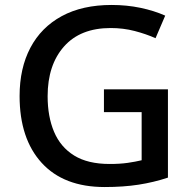

<svg xmlns="http://www.w3.org/2000/svg" viewBox="-20 -744 770 774"><path d="M399 -384H657V-28Q600 -9 538.5 0.5Q477 10 402 10Q237 10 148 -87.5Q59 -185 59 -357Q59 -469 102.5 -551.5Q146 -634 229 -679Q312 -724 430 -724Q491 -724 546 -712.5Q601 -701 646 -681L607 -590Q569 -607 523 -619Q477 -631 426 -631Q304 -631 238 -556.5Q172 -482 172 -356Q172 -274 198 -212.5Q224 -151 279 -117Q334 -83 422 -83Q464 -83 495 -87.5Q526 -92 551 -98V-292H399Z"/></svg>

Font: Noto Sans Thai Looped Medium
Style: Regular
Weight: 500
Designer: Sasikarn Vongin, Ben Mitchell
Foundry: The Fontpad Ltd
Version: Version 1.001; ttfautohint (v1.8.4.7-5d5b)